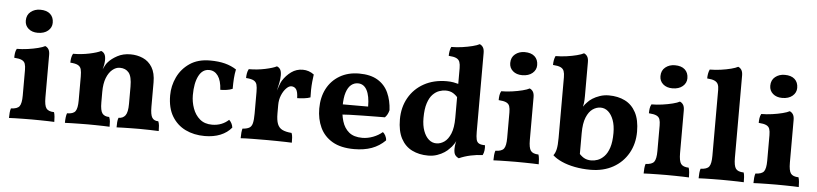

<svg xmlns="http://www.w3.org/2000/svg" viewBox="-44 -957 5138 1207"><g transform="rotate(5 2525.5 -354.0)"><path d="M34 3Q34 -15 35.5 -30.5Q37 -46 41 -58Q81 -59 94.5 -77Q108 -95 108 -145V-306Q108 -330 103 -345Q98 -360 82 -367.5Q66 -375 34 -377Q34 -392 36 -406.5Q38 -421 45 -434Q78 -434 113.5 -439Q149 -444 178.5 -451.5Q208 -459 222 -467Q235 -462 243 -449.5Q251 -437 251 -414V-145Q251 -95 264 -77Q277 -59 313 -58Q317 -46 318.5 -29.5Q320 -13 320 3Q305 2 282 1.5Q259 1 232 0.5Q205 0 178 0Q151 0 123 0.5Q95 1 72 1.5Q49 2 34 3ZM167 -546Q131 -546 108.5 -565.5Q86 -585 86 -616Q86 -652 111 -672Q136 -692 171 -692Q212 -692 234 -672Q256 -652 256 -617Q256 -587 232 -566.5Q208 -546 167 -546Z M461 -209V-296Q461 -325 456.5 -341.5Q452 -358 436.5 -366.5Q421 -375 388 -377Q388 -392 390.5 -406.5Q393 -421 400 -434Q453 -434 502.5 -444.5Q552 -455 575 -467Q589 -462 596.5 -449.5Q604 -437 604 -413ZM920 -145Q920 -95 932 -76.5Q944 -58 971 -58Q976 -46 977.5 -31.5Q979 -17 979 3Q957 2 922.5 1Q888 0 855 0Q833 0 805.5 0.5Q778 1 753 1.5Q728 2 713 3Q713 -15 714 -30Q715 -45 720 -58Q748 -58 763 -78Q778 -98 778 -151V-260Q778 -323 758 -347.5Q738 -372 701 -372Q677 -372 654.5 -353.5Q632 -335 618 -299.5Q604 -264 604 -211V-145Q604 -94 617.5 -76Q631 -58 661 -58Q667 -44 668 -30Q669 -16 669 3Q655 2 631 1.5Q607 1 581.5 0.5Q556 0 532 0Q510 0 482 0.5Q454 1 428 1.5Q402 2 387 3Q387 -16 389 -32Q391 -48 395 -58Q434 -58 447.5 -76.5Q461 -95 461 -145V-296L604 -413Q604 -401 601.5 -385.5Q599 -370 594 -353Q600 -365 606 -377Q612 -389 622 -400Q642 -423 678 -442.5Q714 -462 761 -462Q803 -462 839.5 -446Q876 -430 898 -394Q920 -358 920 -299Z M1438 -59Q1411 -26 1368 -8.5Q1325 9 1269 9Q1201 9 1147.5 -17Q1094 -43 1062.5 -95Q1031 -147 1031 -227Q1031 -287 1057 -342Q1083 -397 1134.5 -432Q1186 -467 1262 -467Q1316 -467 1356.5 -456.5Q1397 -446 1429 -425Q1423 -397 1421 -367.5Q1419 -338 1419 -302Q1403 -295 1382 -292Q1361 -289 1342 -289Q1339 -347 1317.5 -377Q1296 -407 1261 -407Q1219 -407 1196 -362Q1173 -317 1173 -241Q1173 -198 1187.5 -157.5Q1202 -117 1232 -91.5Q1262 -66 1309 -66Q1341 -66 1367.5 -76.5Q1394 -87 1414 -106Q1423 -98 1429.5 -86Q1436 -74 1438 -59Z M1713 -173Q1713 -130 1722.5 -106Q1732 -82 1753.5 -71.5Q1775 -61 1812 -58Q1817 -46 1818 -30Q1819 -14 1819 3Q1802 2 1776.5 1.5Q1751 1 1722 0.5Q1693 0 1665 0Q1620 0 1572 0.5Q1524 1 1496 3Q1496 -18 1497.5 -32.5Q1499 -47 1502 -58Q1529 -60 1544 -68Q1559 -76 1564.5 -97.5Q1570 -119 1570 -158V-227H1713ZM1713 -295V-209H1570V-318L1713 -413Q1713 -388 1707.5 -362.5Q1702 -337 1694 -302ZM1691 -298Q1699 -321 1707 -344Q1715 -367 1722 -379Q1744 -414 1776 -437Q1808 -460 1848 -460Q1887 -460 1919 -436Q1916 -416 1913.5 -390.5Q1911 -365 1910.5 -339Q1910 -313 1911 -291Q1896 -285 1871.5 -282Q1847 -279 1828 -279Q1827 -319 1816 -334.5Q1805 -350 1785 -350Q1770 -350 1753 -332.5Q1736 -315 1724.5 -287Q1713 -259 1713 -225ZM1570 -209V-296Q1570 -325 1565.5 -341.5Q1561 -358 1545.5 -366.5Q1530 -375 1497 -377Q1497 -392 1499.5 -406.5Q1502 -421 1509 -434Q1562 -434 1611.5 -444.5Q1661 -455 1684 -467Q1698 -462 1705.5 -449.5Q1713 -437 1713 -413Z M2212 9Q2128 9 2075 -22Q2022 -53 1997 -106.5Q1972 -160 1972 -226Q1972 -297 2000 -351Q2028 -405 2080.5 -436Q2133 -467 2203 -467Q2275 -467 2320.5 -439.5Q2366 -412 2388 -363.5Q2410 -315 2413 -254Q2406 -225 2388 -207Q2363 -207 2327 -206.5Q2291 -206 2249.5 -205.5Q2208 -205 2165.5 -203.5Q2123 -202 2085 -199V-265H2277Q2277 -332 2257.5 -368.5Q2238 -405 2201 -405Q2177 -405 2158 -389.5Q2139 -374 2128 -340.5Q2117 -307 2117 -253Q2117 -202 2130 -159Q2143 -116 2173.5 -91Q2204 -66 2257 -66Q2291 -66 2325 -79Q2359 -92 2383 -113Q2392 -108 2400 -93Q2408 -78 2408 -63Q2371 -26 2323 -8.5Q2275 9 2212 9Z M2756 -467Q2779 -467 2798.5 -463.5Q2818 -460 2840 -454V-361Q2822 -383 2802.5 -395.5Q2783 -408 2754 -408Q2735 -408 2713.5 -400.5Q2692 -393 2673 -373.5Q2654 -354 2642 -317.5Q2630 -281 2630 -224Q2630 -177 2642.5 -143Q2655 -109 2676 -90.5Q2697 -72 2724 -72Q2750 -72 2774 -88.5Q2798 -105 2813.5 -142.5Q2829 -180 2829 -242L2868 -140Q2852 -101 2838 -79.5Q2824 -58 2811 -47Q2801 -35 2781.5 -22Q2762 -9 2736 0Q2710 9 2679 9Q2622 9 2577.5 -13Q2533 -35 2508 -82Q2483 -129 2483 -203Q2483 -279 2517 -339Q2551 -399 2612.5 -433Q2674 -467 2756 -467ZM2971 -167Q2971 -136 2975 -118.5Q2979 -101 2992 -94Q3005 -87 3030 -87Q3032 -71 3030 -54.5Q3028 -38 3021 -24Q2985 -23 2945.5 -14.5Q2906 -6 2873 9Q2857 2 2849 -10Q2841 -22 2841 -48Q2841 -68 2845.5 -88Q2850 -108 2858 -135ZM2971 -571V-130H2829V-571ZM2942 -717Q2955 -712 2963 -699.5Q2971 -687 2971 -664V-537H2829V-556Q2829 -580 2823.5 -595Q2818 -610 2802 -617.5Q2786 -625 2754 -627Q2754 -642 2756.5 -656.5Q2759 -671 2765 -684Q2799 -684 2834 -689Q2869 -694 2898.5 -701.5Q2928 -709 2942 -717Z M3091 3Q3091 -15 3092.5 -30.5Q3094 -46 3098 -58Q3138 -59 3151.5 -77Q3165 -95 3165 -145V-306Q3165 -330 3160 -345Q3155 -360 3139 -367.5Q3123 -375 3091 -377Q3091 -392 3093 -406.5Q3095 -421 3102 -434Q3135 -434 3170.5 -439Q3206 -444 3235.5 -451.5Q3265 -459 3279 -467Q3292 -462 3300 -449.5Q3308 -437 3308 -414V-145Q3308 -95 3321 -77Q3334 -59 3370 -58Q3374 -46 3375.5 -29.5Q3377 -13 3377 3Q3362 2 3339 1.5Q3316 1 3289 0.5Q3262 0 3235 0Q3208 0 3180 0.5Q3152 1 3129 1.5Q3106 2 3091 3ZM3224 -546Q3188 -546 3165.5 -565.5Q3143 -585 3143 -616Q3143 -652 3168 -672Q3193 -692 3228 -692Q3269 -692 3291 -672Q3313 -652 3313 -617Q3313 -587 3289 -566.5Q3265 -546 3224 -546Z M3618 -97Q3635 -75 3655 -62.5Q3675 -50 3704 -50Q3723 -50 3744 -57.5Q3765 -65 3784.5 -85Q3804 -105 3816 -141Q3828 -177 3828 -234Q3828 -281 3815.5 -315Q3803 -349 3782 -367.5Q3761 -386 3734 -386Q3708 -386 3684 -369.5Q3660 -353 3644.5 -315.5Q3629 -278 3629 -215V-67ZM3703 9Q3652 9 3605 0Q3558 -9 3521.5 -25.5Q3485 -42 3464 -62Q3476 -77 3481.5 -102Q3487 -127 3487 -173V-556Q3487 -580 3481.5 -595Q3476 -610 3460 -617.5Q3444 -625 3412 -627Q3412 -642 3414.5 -656.5Q3417 -671 3423 -684Q3457 -684 3492.5 -689Q3528 -694 3557 -701.5Q3586 -709 3600 -717Q3613 -712 3621 -699.5Q3629 -687 3629 -664V-449Q3629 -423 3627 -407Q3625 -391 3621 -373L3612 -299L3590 -318Q3606 -357 3620 -378.5Q3634 -400 3646 -411Q3657 -424 3676.5 -436.5Q3696 -449 3722.5 -458Q3749 -467 3779 -467Q3837 -467 3881 -445Q3925 -423 3950 -376Q3975 -329 3975 -255Q3975 -179 3941 -119Q3907 -59 3846 -25Q3785 9 3703 9Z M4039 3Q4039 -15 4040.5 -30.5Q4042 -46 4046 -58Q4086 -59 4099.5 -77Q4113 -95 4113 -145V-306Q4113 -330 4108 -345Q4103 -360 4087 -367.5Q4071 -375 4039 -377Q4039 -392 4041 -406.5Q4043 -421 4050 -434Q4083 -434 4118.5 -439Q4154 -444 4183.5 -451.5Q4213 -459 4227 -467Q4240 -462 4248 -449.5Q4256 -437 4256 -414V-145Q4256 -95 4269 -77Q4282 -59 4318 -58Q4322 -46 4323.5 -29.5Q4325 -13 4325 3Q4310 2 4287 1.5Q4264 1 4237 0.5Q4210 0 4183 0Q4156 0 4128 0.5Q4100 1 4077 1.5Q4054 2 4039 3ZM4172 -546Q4136 -546 4113.5 -565.5Q4091 -585 4091 -616Q4091 -652 4116 -672Q4141 -692 4176 -692Q4217 -692 4239 -672Q4261 -652 4261 -617Q4261 -587 4237 -566.5Q4213 -546 4172 -546Z M4386 3Q4386 -15 4387.5 -30.5Q4389 -46 4393 -58Q4433 -59 4446.5 -77Q4460 -95 4460 -145V-561Q4460 -583 4454 -596.5Q4448 -610 4432 -617.5Q4416 -625 4385 -627Q4385 -642 4387.5 -656.5Q4390 -671 4396 -684Q4430 -684 4465.5 -689Q4501 -694 4530 -701.5Q4559 -709 4573 -717Q4586 -712 4594 -699.5Q4602 -687 4602 -664V-145Q4602 -95 4615 -77Q4628 -59 4665 -58Q4669 -46 4670 -29.5Q4671 -13 4671 3Q4657 2 4633.5 1.5Q4610 1 4583 0.5Q4556 0 4529 0Q4502 0 4474 0.5Q4446 1 4423 1.5Q4400 2 4386 3Z M4732 3Q4732 -15 4733.5 -30.5Q4735 -46 4739 -58Q4779 -59 4792.5 -77Q4806 -95 4806 -145V-306Q4806 -330 4801 -345Q4796 -360 4780 -367.5Q4764 -375 4732 -377Q4732 -392 4734 -406.5Q4736 -421 4743 -434Q4776 -434 4811.5 -439Q4847 -444 4876.5 -451.5Q4906 -459 4920 -467Q4933 -462 4941 -449.5Q4949 -437 4949 -414V-145Q4949 -95 4962 -77Q4975 -59 5011 -58Q5015 -46 5016.5 -29.5Q5018 -13 5018 3Q5003 2 4980 1.5Q4957 1 4930 0.5Q4903 0 4876 0Q4849 0 4821 0.5Q4793 1 4770 1.5Q4747 2 4732 3ZM4865 -546Q4829 -546 4806.5 -565.5Q4784 -585 4784 -616Q4784 -652 4809 -672Q4834 -692 4869 -692Q4910 -692 4932 -672Q4954 -652 4954 -617Q4954 -587 4930 -566.5Q4906 -546 4865 -546Z"/></g></svg>

Font: Vollkorn
Style: Bold
Weight: 700
Designer: Friedrich Althausen
Foundry: Friedrich Althausen
Version: Version 5.000